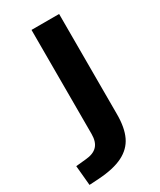

<svg xmlns="http://www.w3.org/2000/svg" viewBox="-247 -604 723 865"><g transform="rotate(-30 114.5 -171.5)"><path d="M-59.1 93.3 -6.8 88.1Q34.2 84.7 53.7 63.8Q73.2 43 73.2 2.4V-539.1H216.8V-17.1Q216.8 52.5 195.8 96.4Q174.8 140.4 127.3 164.3Q79.8 188.2 -0.5 193.4L-49.6 196.3Z"/></g></svg>

Font: Min Sans VF VF
Style: Regular
Weight: 400
Designer: Jinseong-Kim, NotoSansCJK, Nunito
Foundry: Jinseong-Kim
Version: Version 1.420;Glyphs 3.1.2 (3151)